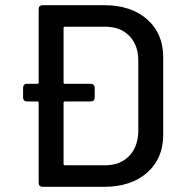

<svg xmlns="http://www.w3.org/2000/svg" viewBox="-20 -720 718 740"><path d="M609 -500V-200Q609 -109 547 -54.5Q485 0 381 0H144Q137 0 133 -4Q129 -8 129 -15V-324Q129 -329 124 -329H84Q77 -329 73 -333Q69 -337 69 -344V-382Q69 -389 73 -393Q77 -397 84 -397H124Q129 -397 129 -402V-685Q129 -692 133 -696Q137 -700 144 -700H381Q485 -700 547 -645.5Q609 -591 609 -500ZM513 -486Q513 -546 478.5 -581.5Q444 -617 385 -617H230Q225 -617 225 -612V-402Q225 -397 230 -397H330Q337 -397 341 -393Q345 -389 345 -382V-344Q345 -337 341 -333Q337 -329 330 -329H230Q225 -329 225 -324V-88Q225 -83 230 -83H385Q443 -83 477.5 -118.5Q512 -154 513 -214Z"/></svg>

Font: Barlow_Medium_SS
Style: Regular
Weight: 500
Designer: Jeremy Tribby
Foundry: Jeremy Tribby
Version: Version 1.101 August 23, 2024